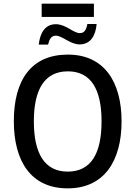

<svg xmlns="http://www.w3.org/2000/svg" viewBox="-20 -1025 744 1055"><path d="M209 -932H496V-1005H209ZM193 -780H244C252 -811 262 -829 287 -829C322 -829 366 -781 417 -781C476 -781 505 -826 511 -893H460C454 -862 444 -843 419 -843C383 -843 342 -892 287 -892C229 -892 200 -846 193 -780ZM648 -358C648 -576 552 -725 353 -725C153 -725 56 -587 56 -359C56 -142 148 10 352 10C552 10 648 -140 648 -358ZM166 -358C166 -534 225 -633 353 -633C480 -633 538 -534 538 -358C538 -181 480 -82 352 -82C225 -82 166 -182 166 -358Z"/></svg>

Font: Noto Sans SemiCondensed Medium
Style: Regular
Weight: 500
Width: 4
Designer: Monotype Design Team
Foundry: Monotype Imaging Inc.
Version: Version 2.013